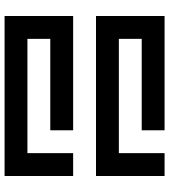

<svg xmlns="http://www.w3.org/2000/svg" viewBox="30 -770 740 840"><g transform="rotate(-90 400.0 -350.0)"><path d="M750 -700H50V-400H150V-600H650V-500H250V-400H750ZM50 -300V0H150V-200H650V-100H250V0H750V-300Z"/></g></svg>

Font: Mourier
Style: Regular
Weight: 400
Designer: Eric Mourier
Foundry: Velvetyne Type Foundry
Version: Version 2.000;hotconv 1.0.109;makeotfexe 2.5.65596